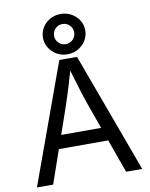

<svg xmlns="http://www.w3.org/2000/svg" viewBox="-104 -1073 899 1148"><g transform="rotate(-10 345.0 -498.5)"><path d="M25.4 0 289.6 -727.5H397L664.6 0H566.9L494.1 -203.1H194.3L124 0ZM222.7 -284.2H465.3L412.6 -431.6Q399.4 -468.3 382.8 -521.2Q366.2 -574.2 342.8 -653.3Q319.8 -572.8 302.7 -519Q285.6 -465.3 273.9 -431.6ZM344.7 -752.4Q309.1 -752.4 280 -769Q251 -785.6 233.6 -813.5Q216.3 -841.3 216.3 -875Q216.3 -909.2 233.6 -936.8Q251 -964.4 280 -980.7Q309.1 -997.1 344.7 -997.1Q380.4 -997.1 409.4 -980.7Q438.5 -964.4 455.8 -936.8Q473.1 -909.2 473.1 -875Q473.1 -841.3 455.8 -813.5Q438.5 -785.6 409.4 -769Q380.4 -752.4 344.7 -752.4ZM344.7 -814Q370.1 -814 387.9 -831.8Q405.8 -849.6 405.8 -875Q405.8 -900.4 388.2 -918.2Q370.6 -936 344.7 -936Q319.3 -936 301.5 -918.2Q283.7 -900.4 283.7 -875Q283.7 -849.6 301.5 -831.8Q319.3 -814 344.7 -814Z"/></g></svg>

Font: Inter-Regular
Style: Regular
Weight: 400
Designer: Rasmus Andersson
Foundry: rsms
Version: Version 4.000;git-a52131595